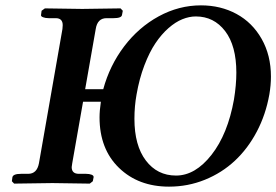

<svg xmlns="http://www.w3.org/2000/svg" viewBox="-20 -678 1022 710"><path d="M704.1 -617.2Q679.7 -617.2 654.3 -606.9Q628.9 -596.7 603 -574Q577.1 -551.3 554.9 -518.3Q532.7 -485.4 513.9 -436.3Q495.1 -387.2 484.9 -328.1Q477.1 -285.2 477.1 -238.8Q477.1 -140.1 519.3 -84.5Q561.5 -28.8 630.9 -28.8Q702.1 -28.8 762.2 -105.5Q822.3 -182.1 845.2 -310.1Q854 -364.3 854 -409.2Q854 -508.8 812.5 -563Q771 -617.2 704.1 -617.2ZM976.1 -329.1Q962.9 -254.4 929.7 -191.4Q896.5 -128.4 848.4 -83.5Q800.3 -38.6 737.5 -13.2Q674.8 12.2 605 12.2Q491.7 12.2 419.9 -57.4Q348.1 -127 348.1 -244.1Q348.1 -269 353 -301.8H287.1L247.1 -74.2Q245.1 -63.5 245.1 -60.1Q245.1 -35.2 272 -35.2H297.9Q310.5 -35.2 318.6 -32Q326.7 -28.8 326.2 -22.9L323.2 -7.8L312 1Q211.9 -1 173.8 -1L32.2 1L23.9 -7.8L25.9 -22.9Q28.8 -35.2 58.1 -35.2H84Q116.7 -35.2 124 -74.2L210.9 -570.8Q211.9 -577.1 211.9 -585Q211.9 -610.8 186 -610.8H160.2Q147.5 -610.8 138.9 -614.3Q130.4 -617.7 131.8 -623L133.8 -638.2L146 -647Q246.1 -645 284.2 -645L425.8 -647L434.1 -638.2L431.2 -623Q429.7 -610.8 399.9 -610.8H374Q340.3 -610.8 334 -570.8L294.9 -348.1H361.8Q385.7 -436 439.2 -506.6Q492.7 -577.1 567.1 -617.7Q641.6 -658.2 723.1 -658.2Q795.9 -658.2 854.5 -626.5Q913.1 -594.7 947.5 -534.2Q981.9 -473.6 981.9 -395Q981.9 -363.3 976.1 -329.1Z"/></svg>

Font: Linux Libertine
Style: Bold Italic
Weight: 700
Italic angle: -11.5°
Designer: Philipp H. Poll
Foundry: Philipp H. Poll
Version: Version 4.0.5